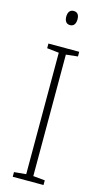

<svg xmlns="http://www.w3.org/2000/svg" viewBox="-138 -952 527 994"><g transform="rotate(15 125.5 -455.5)"><path d="M126 -911C104 -911 96 -893 96 -873C96 -851 105 -835 126 -835C146 -835 156 -850 156 -874C156 -894 149 -911 126 -911ZM208 0V-25L145 -31V-682L208 -689V-714H43V-689L107 -682V-31L43 -25V0Z"/></g></svg>

Font: Noto Sans Thai Looped Condensed ExtraLight
Style: Regular
Weight: 200
Width: 3
Designer: Sasikarn Vongin, Ben Mitchell
Foundry: The Fontpad Ltd
Version: Version 1.001